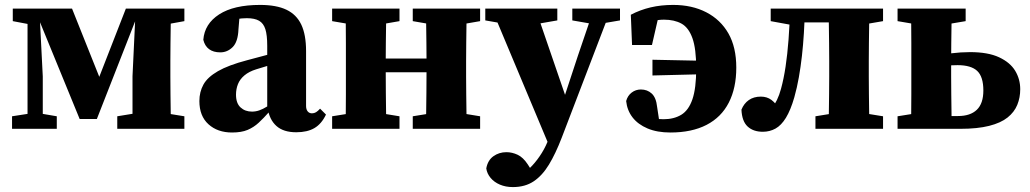

<svg xmlns="http://www.w3.org/2000/svg" viewBox="-20 -524 4188 781"><path d="M304 -40 136 -450H118V-489H273L398 -176H370L492 -489H554L556 -451H535L374 -40ZM519 0V-214L532 -489H676Q675 -464 674.5 -426Q674 -388 673.5 -348Q673 -308 673 -276V-213Q673 -180 673.5 -140Q674 -100 674.5 -62.5Q675 -25 676 0ZM29 0V-51L113 -64H135L211 -51V0ZM457 0V-51L555 -67H631L730 -51V0ZM32 -438V-489H132V-421H122ZM92 0V-489H140L154 -213V0ZM600 -421V-489H730V-438L636 -421Z M924 15Q865 15 828 -18.5Q791 -52 791 -113Q791 -150 807.5 -180Q824 -210 866.5 -234.5Q909 -259 985 -279Q1011 -286 1037.5 -293Q1064 -300 1090 -307Q1116 -314 1142 -320V-279Q1111 -269 1079.5 -259.5Q1048 -250 1022 -242Q993 -233 974.5 -217.5Q956 -202 948 -182Q940 -162 940 -139Q940 -104 958.5 -87Q977 -70 1005 -70Q1020 -70 1034.5 -75Q1049 -80 1067 -91Q1085 -102 1110 -120L1118 -69H1075Q1053 -44 1032.5 -25Q1012 -6 987 4.5Q962 15 924 15ZM1185 14Q1133 14 1104.5 -11.5Q1076 -37 1069 -83L1067 -86V-338Q1067 -381 1059.5 -405Q1052 -429 1034 -439.5Q1016 -450 984 -450Q964 -450 943 -446.5Q922 -443 892 -435L956 -477L950 -405Q948 -354 926.5 -332.5Q905 -311 876 -311Q848 -311 830.5 -324Q813 -337 807 -362Q812 -427 871.5 -465.5Q931 -504 1038 -504Q1104 -504 1145 -484.5Q1186 -465 1205.5 -424Q1225 -383 1225 -316V-93Q1225 -79 1231.5 -71Q1238 -63 1249 -63Q1258 -63 1265.5 -67.5Q1273 -72 1282 -82L1306 -58Q1288 -20 1259 -3Q1230 14 1185 14Z M1385 0Q1386 -25 1386.5 -62.5Q1387 -100 1387 -140Q1387 -180 1387 -212V-276Q1387 -309 1387 -349Q1387 -389 1386.5 -426.5Q1386 -464 1385 -489H1551Q1551 -464 1550.5 -426.5Q1550 -389 1549.5 -349Q1549 -309 1549 -276V-238Q1549 -193 1549.5 -147.5Q1550 -102 1550.5 -63.5Q1551 -25 1551 0ZM1712 0Q1713 -26 1713.5 -64Q1714 -102 1714.5 -147.5Q1715 -193 1715 -238V-276Q1715 -309 1714.5 -349Q1714 -389 1713.5 -426.5Q1713 -464 1712 -489H1879Q1878 -464 1877.5 -426.5Q1877 -389 1876.5 -349Q1876 -309 1876 -276V-212Q1876 -180 1876.5 -140Q1877 -100 1877.5 -63Q1878 -26 1879 0ZM1331 0V-51L1431 -67H1507L1605 -51V0ZM1331 -438V-489H1605V-438L1507 -421H1431ZM1659 0V-51L1758 -67H1835L1933 -51V0ZM1659 -438V-489H1933V-438L1835 -421H1758ZM1480 -230V-286H1784V-230Z M2066 237Q2037 237 2013.5 227Q1990 217 1975.5 199.5Q1961 182 1958 161Q1964 128 1987 111.5Q2010 95 2040 95Q2063 95 2085.5 105.5Q2108 116 2127 145L2155 189L2119 201L2102 187Q2124 172 2145 149.5Q2166 127 2184 98Q2202 69 2214 35L2240 -36L2248 -46L2331 -298L2396 -489H2466L2265 36Q2240 101 2213 145.5Q2186 190 2151 213.5Q2116 237 2066 237ZM2216 74 1980 -489H2158L2284 -122L2298 -105ZM1954 -441V-489H2247V-441L2155 -425H2046ZM2308 -441V-489H2502V-441L2414 -426H2394Z M2707 15Q2653 15 2614 -1.5Q2575 -18 2553 -46.5Q2531 -75 2527 -113Q2533 -135 2549.5 -147.5Q2566 -160 2587 -160Q2613 -160 2631 -143.5Q2649 -127 2653 -89L2664 -16L2612 -55Q2633 -45 2646.5 -42Q2660 -39 2679 -39Q2721 -39 2751 -57Q2781 -75 2796.5 -120Q2812 -165 2812 -245Q2812 -326 2796.5 -369Q2781 -412 2752 -428Q2723 -444 2681 -444Q2657 -444 2640 -438.5Q2623 -433 2606 -421L2663 -476L2632 -341H2551L2546 -464Q2584 -484 2626.5 -494Q2669 -504 2718 -504Q2795 -504 2853 -474Q2911 -444 2943 -388Q2975 -332 2975 -249Q2975 -166 2944.5 -106.5Q2914 -47 2854 -16Q2794 15 2707 15ZM2634 -217V-281L2878 -276V-223Z M3083 12Q3044 12 3021 -9.5Q2998 -31 2996 -78Q3006 -103 3026 -117Q3046 -131 3075 -131Q3100 -131 3118 -117.5Q3136 -104 3151 -79L3147 -70H3120L3118 -81Q3131 -98 3140.5 -117.5Q3150 -137 3157 -163Q3168 -203 3175.5 -253Q3183 -303 3187.5 -362.5Q3192 -422 3194 -489H3254Q3253 -438 3250 -389.5Q3247 -341 3242 -296.5Q3237 -252 3229.5 -209.5Q3222 -167 3211 -128Q3196 -76 3177 -45Q3158 -14 3134.5 -1Q3111 12 3083 12ZM3115 -438V-489H3227V-421H3208ZM3227 -433V-489H3422V-433ZM3297 0V-51L3396 -67H3473L3572 -51V0ZM3350 0Q3351 -26 3351.5 -63Q3352 -100 3352.5 -140Q3353 -180 3353 -212V-276Q3353 -309 3352.5 -348.5Q3352 -388 3351.5 -426Q3351 -464 3350 -489H3517Q3516 -464 3515.5 -426Q3515 -388 3514.5 -348.5Q3514 -309 3514 -276V-212Q3514 -180 3514.5 -140Q3515 -100 3515.5 -63Q3516 -26 3517 0ZM3438 -421V-489H3572V-438L3473 -421Z M3780 0V-52H3877Q3927 -52 3953.5 -77.5Q3980 -103 3980 -156Q3980 -212 3955 -235.5Q3930 -259 3875 -259Q3848 -259 3822.5 -256Q3797 -253 3773 -247V-292Q3807 -302 3848 -307Q3889 -312 3926 -312Q3999 -312 4044 -291Q4089 -270 4109.5 -236Q4130 -202 4130 -161Q4130 -127 4118 -97.5Q4106 -68 4078.5 -46Q4051 -24 4003.5 -12Q3956 0 3886 0ZM3685 0Q3686 -26 3686.5 -63Q3687 -100 3687 -140Q3687 -180 3687 -212V-276Q3687 -309 3687 -349Q3687 -389 3686.5 -426.5Q3686 -464 3685 -489H3851Q3851 -464 3850.5 -426Q3850 -388 3849.5 -348Q3849 -308 3849 -276V-212Q3849 -180 3849.5 -140Q3850 -100 3850.5 -63Q3851 -26 3851 0ZM3631 -438V-489H3908V-438L3807 -421H3731ZM3631 0V-51L3731 -67H3764V0Z"/></svg>

Font: Source Serif 4 18pt
Style: Bold
Weight: 700
Designer: Frank Grießhammer
Foundry: Adobe Systems Incorporated
Version: Version 4.004;hotconv 1.0.116;makeotfexe 2.5.65601